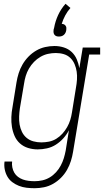

<svg xmlns="http://www.w3.org/2000/svg" viewBox="-20 -781 549 1014"><path d="M163 213Q141 213 120 210.5Q99 208 80 200.5Q61 193 45 181Q29 169 19 151.5Q9 134 5 113.5Q1 93 4 72H44Q42 87 45 102.5Q48 118 55.5 131Q63 144 75 153Q87 162 101 167Q115 172 131 174Q147 176 163 176Q183 176 203.5 171.5Q224 167 242.5 156Q261 145 276 128.5Q291 112 301 93Q311 74 317 54.5Q323 35 327 14L344 -93Q332 -70 314.5 -50.5Q297 -31 275 -17Q253 -3 228 2.5Q203 8 179 8Q153 8 128.5 0.5Q104 -7 85.5 -23.5Q67 -40 57 -63Q47 -86 43 -111Q39 -136 40 -162.5Q41 -189 46 -215L67 -345Q71 -370 78.5 -394Q86 -418 99 -440.5Q112 -463 130.5 -482Q149 -501 171.5 -514Q194 -527 218.5 -532.5Q243 -538 268 -538Q293 -538 317 -530.5Q341 -523 358.5 -506.5Q376 -490 385.5 -467.5Q395 -445 399 -421L417 -530H509V-493H451L366 20Q362 45 354.5 69Q347 93 334 116Q321 139 302 158Q283 177 260 190Q237 203 212 208Q187 213 163 213ZM198 -29Q218 -29 238.5 -33Q259 -37 277 -48Q295 -59 309.5 -75Q324 -91 334.5 -109.5Q345 -128 351 -147.5Q357 -167 360 -187L381 -317Q385 -338 386.5 -360Q388 -382 385 -402.5Q382 -423 374 -442Q366 -461 351.5 -475Q337 -489 317 -495Q297 -501 275 -501Q254 -501 233.5 -496.5Q213 -492 194 -481Q175 -470 159.5 -454Q144 -438 133 -419Q122 -400 116 -380Q110 -360 107 -339L85 -209Q82 -188 81 -166Q80 -144 83.5 -123.5Q87 -103 96 -84.5Q105 -66 120.5 -53Q136 -40 156.5 -34.5Q177 -29 198 -29ZM291 -588Q284 -588 278 -590Q272 -592 268 -597Q264 -602 263 -608.5Q262 -615 263 -622V-624L266 -635Q272 -669 287 -701.5Q302 -734 326 -761L352 -739Q336 -721 324.5 -699.5Q313 -678 306 -655Q312 -655 317.5 -652.5Q323 -650 326.5 -645Q330 -640 330.5 -634Q331 -628 330 -622Q329 -615 326 -608.5Q323 -602 317.5 -597Q312 -592 305 -590Q298 -588 291 -588Z"/></svg>

Font: Iosevka Curly Slab XLtObl
Style: Regular
Weight: 200
Italic angle: -9°
Monospace: yes
Designer: Belleve Invis
Foundry: Belleve Invis
Version: Version 11.1.0; ttfautohint (v1.8.3)